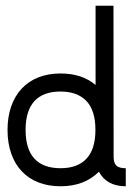

<svg xmlns="http://www.w3.org/2000/svg" viewBox="-20 -650 480 670"><path d="M191.4 -393.6Q266.1 -393.6 313.5 -353.5V-629.9H376L376.5 -103Q376.5 -81.1 386.2 -72Q396 -63 418 -63H418.9V0H417Q351.6 -1 325.2 -50.8Q274.4 0 191.4 0Q148.9 0 114.7 -13.2Q80.6 -26.4 56.4 -51.8Q32.2 -77.1 19.3 -113.8Q6.3 -150.4 6.3 -196.8Q6.3 -242.7 19.3 -279.3Q32.2 -315.9 56.2 -341.3Q80.1 -366.7 114.3 -380.1Q148.4 -393.6 191.4 -393.6ZM281.7 -297.4Q250 -330.6 191.4 -330.6Q130.4 -330.6 99.9 -296.9Q69.3 -263.2 69.3 -196.8Q69.3 -129.9 100.1 -96.4Q130.9 -63 191.4 -63Q250.5 -63 281.7 -96.2Q313 -129.4 313 -196.8Q313 -264.2 281.7 -297.4Z"/></svg>

Font: Fibel Sued LRS
Style: Regular
Weight: 400
Designer: Peter Wiegel
Foundry: Peter Wiegel
Version: Version 000.000